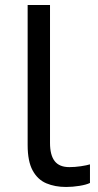

<svg xmlns="http://www.w3.org/2000/svg" viewBox="-20 -734 388 764"><path d="M243 10Q199 10 164.5 -4.5Q130 -19 110 -55.5Q90 -92 90 -157V-714H179V-165Q179 -117 197.5 -93Q216 -69 256 -69Q278 -69 301.5 -72.5Q325 -76 338 -80V-6Q324 1 296.5 5.5Q269 10 243 10Z"/></svg>

Font: ukorean15
Style: Book
Weight: 400
Designer: Jelle Bosma - Monotype Design Team
Foundry: Monotype Imaging Inc.
Version: Version 2.003